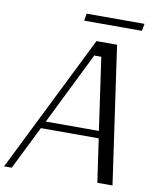

<svg xmlns="http://www.w3.org/2000/svg" viewBox="-99 -1013 906 1090"><g transform="rotate(10 354.0 -467.5)"><path d="M393.1 -791.5H511.7L625 0H537.6L501.5 -250H168L43.9 0H0ZM395 -708.5 189 -291.5H495.1L435.5 -708.5ZM644.5 -935.1 637.2 -893.6H303.7L311 -935.1Z"/></g></svg>

Font: Resagnicto
Style: Italic
Weight: 500
Italic angle: -10°
Version: Version 0.999